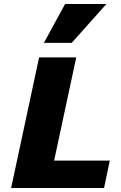

<svg xmlns="http://www.w3.org/2000/svg" viewBox="-20 -947 611 967"><path d="M36 0 177 -658H364L223 0ZM95 0 124 -138H533L504 0ZM201 -731 308 -927H516L341 -731Z"/></svg>

Font: Ysabeau Infant Black
Style: Italic
Weight: 900
Italic angle: -12°
Designer: Christian Thalmann (Catharsis Fonts)
Version: Version 2.001;gftools[0.9.30]; featfreeze: ss01,ss02,lnum